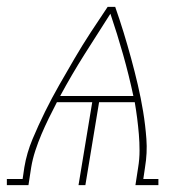

<svg xmlns="http://www.w3.org/2000/svg" viewBox="-45 -540 565 560"><path d="M-25 0V-18H21L26 -52Q33 -94 50 -134.5Q67 -175 86.5 -214.5Q106 -254 128 -292.5Q150 -331 172.5 -369.5Q195 -408 219.5 -445.5Q244 -483 269 -520H291Q304 -483 315.5 -445.5Q327 -408 337.5 -369.5Q348 -331 357 -292.5Q366 -254 372.5 -214.5Q379 -175 382 -134.5Q385 -94 378 -52L373 -18H417V0H350L358 -52Q362 -76 362 -100.5Q362 -125 360 -148.5Q358 -172 355 -195.5Q352 -219 348 -242H244L204 0H184L224 -242H121Q109 -219 97.5 -195.5Q86 -172 76 -148.5Q66 -125 58 -100.5Q50 -76 46 -52L38 0ZM344 -260Q331 -321 314 -381Q297 -441 277 -500Q239 -441 201.5 -381.5Q164 -322 131 -261V-260Z"/></svg>

Font: Iosevka Curly Slab Thin
Style: Italic
Weight: 100
Italic angle: -9°
Monospace: yes
Designer: Belleve Invis
Foundry: Belleve Invis
Version: Version 22.1.2; ttfautohint (v1.8.4)